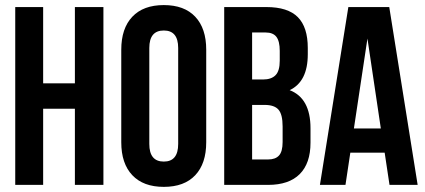

<svg xmlns="http://www.w3.org/2000/svg" viewBox="-20 -728 1675 756"><path d="M40 0V-700.2H149.9V-399.9H274.9V-700.2H387.2V0H274.9V-299.8H149.9V0Z M457.5 -168V-532.2Q457.5 -616.2 501 -662.1Q544.4 -708 625 -708Q705.6 -708 748.8 -662.1Q792 -616.2 792 -532.2V-168Q792 -84 748.8 -38.1Q705.6 7.8 625 7.8Q544.4 7.8 501 -38.1Q457.5 -84 457.5 -168ZM567.9 -161.1Q567.9 -91.8 625 -91.8Q681.6 -91.8 681.6 -161.1V-539.1Q681.6 -607.9 625 -607.9Q567.9 -607.9 567.9 -539.1Z M862.8 0V-700.2H1028.8Q1113.3 -700.2 1152.6 -660.6Q1191.9 -621.1 1191.9 -539.1V-514.2Q1191.9 -406.7 1120.6 -373Q1202.6 -341.3 1202.6 -223.1V-166Q1202.6 -85 1160.2 -42.5Q1117.7 0 1035.6 0ZM972.7 -100.1H1035.6Q1064.5 -100.1 1078.6 -115.7Q1092.8 -131.3 1092.8 -168.9V-230Q1092.8 -277.8 1076.4 -296.4Q1060.1 -314.9 1022 -314.9H972.7ZM972.7 -415H1015.6Q1048.3 -415 1064.9 -431.9Q1081.5 -448.7 1081.5 -488.8V-527.8Q1081.5 -565.4 1068.4 -582.8Q1055.2 -600.1 1025.9 -600.1H972.7Z M1239.7 0 1351.6 -700.2H1512.7L1624.5 0H1513.7L1494.6 -127H1359.4L1340.3 0ZM1373.5 -222.2H1479.5L1426.8 -576.2Z"/></svg>

Font: Bebas Neue Bold
Style: Regular
Weight: 700
Designer: Ryoichi Tsunekawa
Foundry: Ryoichi Tsunekawa
Version: Version 1.300